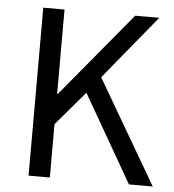

<svg xmlns="http://www.w3.org/2000/svg" viewBox="-49 -702 677 747"><g transform="rotate(5 289.5 -328.0)"><path d="M90 0V-656H173V-327H176L449 -656H543L338 -406L575 0H482L286 -341L173 -208V0Z"/></g></svg>

Font: Giro Regular
Style: Regular
Weight: 400
Designer: Paul D. Hunt
Foundry: Adobe Systems Incorporated
Version: Version 1.000;PS 1.0;hotconv 1.0.88;makeotf.lib2.5.647800